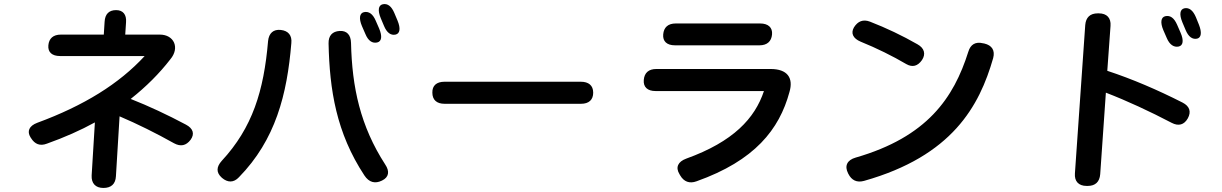

<svg xmlns="http://www.w3.org/2000/svg" viewBox="-20 -873 6040 949"><path d="M131 -194 133 -191C152 -160 178 -150 212 -163C299 -194 378 -229 449 -268L433 -6C431 33 452 56 491 56C529 56 551 37 553 -2L571 -298C658 -261 753 -214 840 -165C873 -147 900 -153 922 -182C943 -211 935 -238 899 -257C809 -305 715 -349 626 -384C703 -445 768 -510 822 -580C870 -637 840 -702 770 -702H599L603 -763C606 -801 588 -823 554 -823C519 -823 499 -804 497 -765L493 -702H281C243 -702 222 -683 219 -649C216 -615 237 -596 277 -596H695C569 -459 395 -351 164 -266C124 -251 112 -224 131 -194Z M1076 5 1077 6C1105 30 1135 31 1161 3C1342 -182 1399 -406 1420 -660C1424 -698 1405 -721 1368 -725C1331 -729 1309 -709 1305 -670C1284 -424 1228 -242 1076 -78C1049 -48 1048 -20 1076 5ZM1604 -658C1609 -429 1642 -217 1781 -6C1804 29 1834 36 1867 20L1869 19C1902 3 1907 -26 1884 -60C1761 -250 1720 -441 1715 -661C1714 -701 1694 -722 1659 -720C1623 -718 1603 -697 1604 -658ZM1769 -744 1786 -705C1800 -671 1820 -658 1844 -663C1867 -668 1870 -694 1854 -732L1837 -771C1823 -804 1803 -818 1779 -813C1757 -808 1753 -782 1769 -744ZM1862 -783 1878 -745C1892 -711 1912 -697 1935 -702C1957 -707 1961 -732 1945 -771L1929 -809C1915 -842 1896 -857 1872 -852C1850 -847 1846 -822 1862 -783Z M2851 -469H2177C2138 -469 2116 -450 2117 -415C2117 -379 2139 -360 2177 -360H2852C2891 -360 2912 -380 2912 -415C2912 -451 2889 -469 2851 -469Z M3338 -13 3342 -6C3360 25 3388 36 3423 23C3710 -79 3832 -233 3882 -418C3903 -489 3871 -532 3789 -532H3224C3186 -532 3165 -513 3162 -478C3159 -443 3180 -423 3220 -423H3756C3711 -288 3605 -173 3372 -89C3331 -74 3318 -46 3338 -13ZM3316 -649H3734C3771 -649 3793 -668 3796 -703C3799 -737 3777 -757 3737 -757H3320C3282 -757 3261 -738 3258 -703C3255 -669 3276 -649 3316 -649Z M4845 -658 4839 -659C4802 -668 4777 -654 4766 -617C4694 -389 4563 -196 4209 -94C4167 -82 4153 -53 4172 -16L4173 -14C4189 18 4215 31 4251 21C4686 -102 4821 -348 4889 -586C4899 -624 4883 -649 4845 -658ZM4234 -667C4313 -635 4392 -596 4460 -556C4490 -539 4516 -546 4537 -576C4557 -606 4549 -635 4515 -654C4440 -697 4360 -735 4280 -766C4246 -779 4220 -768 4201 -738C4184 -709 4196 -683 4234 -667Z M5411 -807H5406C5368 -807 5347 -787 5344 -749L5293 -16C5290 23 5311 46 5351 46H5356C5394 46 5415 26 5418 -12L5446 -415C5550 -375 5664 -322 5771 -266C5805 -248 5833 -256 5851 -288C5869 -321 5860 -348 5825 -366C5701 -429 5575 -483 5453 -523L5469 -745C5472 -784 5451 -807 5411 -807ZM5730 -724 5747 -685C5761 -652 5782 -638 5806 -643C5828 -648 5832 -673 5815 -712L5798 -751C5783 -785 5764 -798 5740 -793C5718 -788 5714 -762 5730 -724ZM5824 -763 5840 -725C5854 -691 5874 -677 5897 -682C5918 -687 5921 -713 5906 -751L5891 -788C5877 -821 5858 -837 5834 -832C5812 -827 5808 -802 5824 -763Z"/></svg>

Font: 寒蝉团圆体 Round
Style: Regular
Weight: 500
Designer: 寒蝉字型
Version: Version 2.700;Glyphs 3.1.1 (3135)